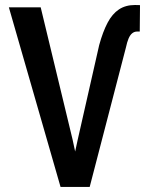

<svg xmlns="http://www.w3.org/2000/svg" viewBox="-20 -740 600 760"><path d="M287.6 -187 372.6 -561.5Q387.2 -614.7 405.8 -649.9Q424.3 -685.1 450.7 -702.6Q477.1 -720.2 514.2 -720.2L534.2 -719.7L533.2 -615.2H523.4Q511.7 -615.2 503.2 -608.2Q494.6 -601.1 488.8 -587.2Q482.9 -573.2 478.5 -552.2L335 0H247.1ZM141.1 -710.9 267.1 -188.5 307.6 0H219.7L15.1 -710.9Z"/></svg>

Font: Roboto Condensed Medium
Style: Regular
Weight: 500
Designer: Christian Robertson
Foundry: Google
Version: Version 3.0